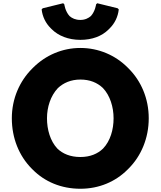

<svg xmlns="http://www.w3.org/2000/svg" viewBox="-20 -1143 992 1185"><path d="M270 -413C270 -482 292 -551 337 -599C371 -631 417 -652 476 -652C535 -652 580 -633 615 -600C659 -554 681 -483 681 -413C681 -343 661 -273 616 -226C583 -194 537 -174 476 -174C414 -174 367 -194 334 -226C290 -273 270 -343 270 -413ZM53 -413C53 -290 98 -181 175 -103L176 -102L183 -95C256 -22 357 22 476 22C592 22 693 -22 767 -96L774 -103C851 -180 898 -290 898 -413C898 -535 851 -643 774 -720L767 -727C692 -802 589 -847 476 -847C364 -847 262 -802 186 -727L185 -726L178 -719C101 -642 53 -534 53 -413ZM580 -1123 573 -1116C573 -1116 568 -1074 541 -1044C526 -1031 505 -1020 476 -1020C446 -1020 425 -1030 409 -1044C382 -1074 377 -1116 377 -1116L370 -1123L244 -1092L237 -1085C242 -1040 262 -1000 292 -970L299 -963C340 -922 402 -897 476 -897C549 -897 609 -920 650 -961L651 -962L658 -969C688 -999 708 -1039 713 -1085L706 -1092Z"/></svg>

Font: Hussar Woodtype
Style: Blk
Weight: 900
Foundry: Cannot Into Space Fonts
Version: Version 1.07